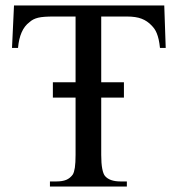

<svg xmlns="http://www.w3.org/2000/svg" viewBox="-20 -682 649 702"><path d="M564.9 -506.8Q563 -524.9 560.1 -537.8Q557.1 -550.8 553.2 -560.3Q549.3 -569.8 544.7 -576.4Q540 -583 534.2 -588.9Q518.6 -605.5 497.8 -613.5Q477.1 -621.6 443.8 -621.6H350.1V-381.3H433.1V-325.2H350.1V-115.7Q350.1 -84.5 353.8 -65.4Q357.4 -46.4 363.8 -38.6Q380.9 -18.6 420.4 -18.6H443.8V0H162.6V-18.6H186.5Q208 -18.6 222.2 -24.4Q236.3 -30.3 246.1 -43.9Q251 -51.8 253.7 -69.1Q256.3 -86.4 256.3 -115.7V-325.2H173.3V-381.3H256.3V-621.6H177.2Q157.2 -621.6 143.3 -620.6Q129.4 -619.6 119.4 -617.2Q109.4 -614.7 101.8 -610.8Q94.2 -606.9 87.4 -600.6Q51.8 -574.2 45.9 -506.8H23.9L31.2 -662.1H580.6L585.9 -506.8Z"/></svg>

Font: Doulos SIL Eur
Style: Regular
Weight: 400
Designer: Walt Agee, Victor Gaultney, Peter Martin, Debbi Hosken, Becca Hirsbrunner
Foundry: SIL International
Version: Version 5.000